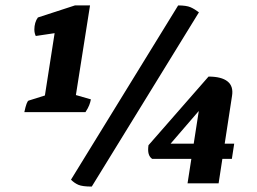

<svg xmlns="http://www.w3.org/2000/svg" viewBox="-20 -675 947 707"><path d="M69.6 -262Q73.9 -282.3 77.9 -293Q81.8 -303.7 85.8 -304.7L159.1 -327.7L142.4 -304.6L190.2 -611.1L196.8 -555.2L111.7 -542.5Q109.4 -547.3 107.9 -553.4Q106.5 -559.5 106.5 -566.6Q106.5 -578.7 109.8 -590.5Q113.2 -602.2 119.5 -610.6L255.8 -655H311.5L256.7 -307.5L241.7 -330.1L314.7 -309.1Q312.7 -298.3 308.5 -287.6Q304.4 -276.9 294.6 -262ZM317.9 12Q283.4 12 268.5 5.5Q253.6 -1 241.4 -13.4L636 -655Q666.3 -655 681.7 -648.3Q697 -641.5 712.5 -629.6ZM670.6 0 721.7 -328.6 760.9 -323.2 585.2 -119.3 560.4 -145.9H842.4L833.8 -90.1H540.2Q530.8 -96.5 527.4 -108.6Q523.9 -120.7 526.8 -140.3L747.9 -393Q795.5 -393 817.8 -375.3Q840.2 -357.6 834.4 -321.9L785 0Z"/></svg>

Font: Petrona
Style: Italic
Weight: 400
Italic angle: -9°
Designer: Ringo R. Seeber
Foundry: Ringo R. Seeber
Version: Version 2.001; ttfautohint (v1.8.3)